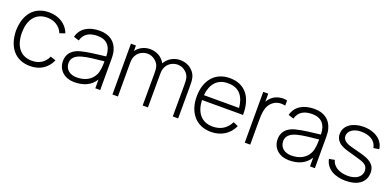

<svg xmlns="http://www.w3.org/2000/svg" viewBox="-5 -1279 4066 1997"><g transform="rotate(20 2028.0 -281.0)"><path d="M533.3 -430.2C501 -521.9 411.5 -578.1 303.1 -578.1C135.4 -578.1 44.8 -460.4 41.7 -281.2C44.8 -106.3 133.3 15.6 303.1 15.6C409.4 15.6 489.6 -34.4 533.3 -130.2L474 -151C442.7 -80.2 382.3 -42.7 303.1 -42.7C172.9 -42.7 107.3 -137.5 106.3 -281.2C107.3 -421.9 169.8 -519.8 303.1 -519.8C381.2 -519.8 446.9 -479.2 475 -409.4Z M1076 0V-349C1076 -380.2 1074 -407.3 1065.6 -435.4C1040.6 -526 969.8 -578.1 863.5 -578.1C742.7 -578.1 655.2 -527.1 630.2 -427.1L689.6 -408.3C711.5 -489.6 775 -519.8 860.4 -519.8C960.4 -519.8 1014.6 -460.4 1015.6 -350C912.5 -336.5 822.9 -329.2 743.8 -308.3C649 -283.3 608.3 -225 608.3 -153.1C608.3 -49 687.5 15.6 792.7 15.6C892.7 15.6 974 -17.7 1021.9 -96.9V0ZM991.7 -143.8C957.3 -74 887.5 -39.6 799 -39.6C722.9 -39.6 669.8 -82.3 669.8 -153.1C669.8 -208.3 710.4 -242.7 774 -260.4C844.8 -280.2 919.8 -284.4 1015.6 -295.8C1015.6 -256.2 1014.6 -188.5 991.7 -143.8Z M1872.9 -538.5C1839.6 -565.6 1795.8 -578.1 1754.2 -578.1C1694.8 -578.1 1636.5 -551 1601 -502.1C1595.8 -495.8 1590.6 -488.5 1587.5 -481.3C1577.1 -501 1562.5 -519.8 1539.6 -538.5C1505.2 -565.6 1461.5 -578.1 1420.8 -578.1C1360.4 -578.1 1302.1 -551 1267.7 -502.1L1266.7 -501V-562.5H1211.5V0H1271.9V-368.8C1271.9 -406.3 1276 -438.5 1302.1 -472.9C1328.1 -505.2 1368.8 -524 1412.5 -524C1442.7 -524 1472.9 -512.5 1495.8 -492.7C1544.8 -453.1 1546.9 -412.5 1546.9 -345.8L1545.8 0H1604.2L1605.2 -346.9V-368.8C1605.2 -406.3 1609.4 -438.5 1635.4 -472.9C1662.5 -505.2 1702.1 -524 1745.8 -524C1776 -524 1807.3 -512.5 1830.2 -492.7C1878.1 -453.1 1880.2 -412.5 1880.2 -345.8L1879.2 0H1938.5L1939.6 -346.9C1939.6 -431.3 1937.5 -486.5 1872.9 -538.5Z M2106.3 -264.6H2560.4C2563.5 -451 2479.2 -578.1 2303.1 -578.1C2137.5 -578.1 2041.7 -458.3 2041.7 -280.2C2041.7 -107.3 2137.5 15.6 2305.2 15.6C2414.6 15.6 2504.2 -37.5 2549 -136.5L2494.8 -160.4C2456.3 -82.3 2390.6 -42.7 2303.1 -42.7C2178.1 -42.7 2111.5 -129.2 2106.3 -264.6ZM2303.1 -520.8C2425 -522.9 2485.4 -443.8 2496.9 -318.8H2108.3C2118.8 -439.6 2182.3 -522.9 2303.1 -520.8Z M2770.8 -522.9C2754.2 -507.3 2741.7 -491.7 2731.2 -474V-562.5H2676V0H2736.5V-244.8C2736.5 -341.7 2738.5 -425 2799 -476C2841.7 -513.5 2894.8 -515.6 2939.6 -506.3V-562.5C2890.6 -577.1 2815.6 -564.6 2770.8 -522.9Z M3452.1 0V-349C3452.1 -380.2 3450 -407.3 3441.7 -435.4C3416.7 -526 3345.8 -578.1 3239.6 -578.1C3118.8 -578.1 3031.2 -527.1 3006.2 -427.1L3065.6 -408.3C3087.5 -489.6 3151 -519.8 3236.5 -519.8C3336.5 -519.8 3390.6 -460.4 3391.7 -350C3288.5 -336.5 3199 -329.2 3119.8 -308.3C3025 -283.3 2984.4 -225 2984.4 -153.1C2984.4 -49 3063.5 15.6 3168.8 15.6C3268.8 15.6 3350 -17.7 3397.9 -96.9V0ZM3367.7 -143.8C3333.3 -74 3263.5 -39.6 3175 -39.6C3099 -39.6 3045.8 -82.3 3045.8 -153.1C3045.8 -208.3 3086.5 -242.7 3150 -260.4C3220.8 -280.2 3295.8 -284.4 3391.7 -295.8C3391.7 -256.2 3390.6 -188.5 3367.7 -143.8Z M4013.5 -414.6C4003.1 -510.4 3911.5 -578.1 3782.3 -578.1C3675 -578.1 3572.9 -526 3572.9 -424C3572.9 -340.6 3639.6 -305.2 3719.8 -283.3L3829.2 -252.1C3896.9 -233.3 3950 -216.7 3950 -150C3950 -80.2 3883.3 -41.7 3801 -41.7C3718.8 -41.7 3637.5 -72.9 3617.7 -152.1L3556.2 -140.6C3579.2 -31.3 3681.2 14.6 3796.9 14.6C3922.9 14.6 4013.5 -42.7 4013.5 -154.2C4013.5 -243.8 3945.8 -282.3 3849 -307.3C3796.9 -320.8 3759.4 -330.2 3732.3 -338.5C3669.8 -355.2 3635.4 -382.3 3635.4 -425C3635.4 -482.3 3695.8 -524 3782.3 -521.9C3862.5 -519.8 3937.5 -489.6 3952.1 -404.2Z"/></g></svg>

Font: Manrope3 Light
Style: Regular
Weight: 300
Designer: Mikhail Sharanda
Foundry: Mikhail Sharanda
Version: Version 3.000;PS 003.000;hotconv 1.0.88;makeotf.lib2.5.64775